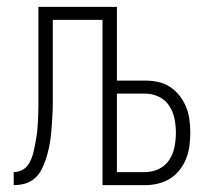

<svg xmlns="http://www.w3.org/2000/svg" viewBox="-20 -540 640 560"><path d="M20 0V-38Q31 -38 41.5 -42.5Q52 -47 59 -55.5Q66 -64 70.5 -74.5Q75 -85 77.5 -95.5Q80 -106 82 -117Q84 -128 86 -139Q88 -150 89 -161.5Q90 -173 90.5 -184Q91 -195 91.5 -206Q92 -217 92 -228Q92 -239 92 -250Q92 -261 92 -273V-520H321V-305H403Q422 -305 441 -301Q460 -297 476 -286.5Q492 -276 504 -260.5Q516 -245 523 -227.5Q530 -210 532.5 -191Q535 -172 535 -153Q535 -134 532.5 -114.5Q530 -95 523 -77.5Q516 -60 504 -44.5Q492 -29 476 -19Q460 -9 441 -4.5Q422 0 403 0H279V-482H134V-272Q134 -256 134 -239.5Q134 -223 133 -206.5Q132 -190 131 -173.5Q130 -157 128 -140.5Q126 -124 122.5 -108Q119 -92 114 -76.5Q109 -61 101.5 -46Q94 -31 81.5 -20Q69 -9 53 -4.5Q37 0 20 0ZM321 -38H403Q424 -38 443 -47Q462 -56 473.5 -73.5Q485 -91 489 -111.5Q493 -132 493 -153Q493 -173 489 -193.5Q485 -214 473.5 -231.5Q462 -249 443 -258Q424 -267 403 -267H321Z"/></svg>

Font: Iosevka Extralight Extended
Style: Regular
Weight: 200
Width: 7
Monospace: yes
Designer: Belleve Invis
Foundry: Belleve Invis
Version: Version 32.5.0; ttfautohint (v1.8.4)